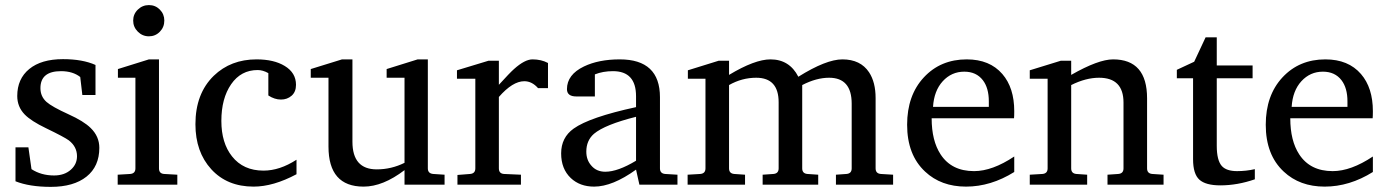

<svg xmlns="http://www.w3.org/2000/svg" viewBox="-20 -727 5462 756"><path d="M371.1 -145Q371.1 -71.8 320.6 -31.5Q270 8.8 180.2 8.8Q96.2 8.8 41 -13.2V-147H91.8L104 -61Q142.1 -36.1 192.9 -36.1Q233.9 -36.1 259.3 -59.1Q283.2 -80.6 283.2 -111.8Q283.2 -149.4 251 -174.3Q233.9 -187 161.1 -222.2Q102.1 -250.5 77.1 -276.4Q47.9 -306.6 47.9 -349.1Q47.9 -416.5 95.2 -455.3Q142.6 -494.1 228 -494.1Q305.2 -494.1 356 -471.2V-353H304.2L295.9 -423.8Q266.6 -446.8 220.2 -446.8Q139.2 -446.8 139.2 -379.9Q139.2 -347.2 163.1 -325.7Q184.6 -306.6 250 -276.9Q309.6 -250 336.9 -223.1Q371.1 -189.9 371.1 -145Z M627 -646Q627 -620.1 609.4 -602.1Q591.8 -584 566.4 -584Q541 -584 522.7 -602.3Q504.4 -620.6 504.4 -646Q504.4 -671.4 522.7 -689.2Q541 -707 566.4 -707Q591.8 -707 609.4 -689.2Q627 -671.4 627 -646ZM678.2 0H443.4V-39.1L492.2 -42Q513.2 -43.5 513.2 -64V-420.9H444.3V-455.1L566.4 -493.2H606V-64Q606 -43 627 -42L678.2 -39.1Z M1147.5 -41Q1056.2 7.8 978.5 7.8Q874.5 7.8 812 -60.5Q749.5 -128.9 749.5 -237.8Q749.5 -358.4 821.8 -428.7Q888.7 -493.2 990.2 -493.2Q1058.6 -493.2 1101.1 -467.3Q1145.5 -440.4 1145.5 -393.1Q1145.5 -365.2 1128.2 -350.1Q1110.8 -335 1086.4 -335Q1061 -335 1036.6 -351.1V-439Q1015.1 -451.2 994.6 -451.2Q928.7 -451.2 890.1 -395.3Q851.6 -339.4 851.6 -251Q851.6 -164.1 893.6 -111.3Q938 -55.2 1017.6 -55.2Q1081.5 -55.2 1147.5 -98.1Z M1730.5 0H1572.8V-57.1Q1487.8 7.8 1411.6 7.8Q1273.4 7.8 1273.4 -149.9V-420.9H1203.6V-455.1L1326.7 -493.2H1367.7V-168.9Q1367.7 -60.1 1463.4 -60.1Q1521 -60.1 1572.8 -85.9V-420.9H1502.4V-455.1L1624.5 -493.2H1664.6V-64Q1664.6 -43.5 1686.5 -42L1730.5 -39.1Z M2137.7 -379.9H2098.6Q2074.7 -407.2 2044.4 -407.2Q1998.5 -407.2 1944.3 -345.2V-64Q1944.3 -43 1965.3 -42L2031.2 -39.1V0H1781.2V-38.1L1830.6 -42Q1851.6 -43.5 1851.6 -64V-417H1779.3V-450.2L1903.3 -487.8H1944.3V-393.1Q1987.3 -440.4 2003.9 -455.1Q2046.4 -493.2 2076.7 -493.2Q2111.3 -493.2 2137.7 -479Z M2647.5 0H2497.6L2484.4 -59.1Q2391.6 7.8 2319.3 7.8Q2263.2 7.8 2227.5 -25.9Q2189.5 -62 2189.5 -123Q2189.5 -185.5 2238.8 -220.7Q2301.8 -265.6 2484.4 -305.2V-348.1Q2484.4 -446.8 2393.6 -446.8Q2354 -446.8 2322.3 -434.1V-347.2H2249.5Q2212.4 -347.2 2212.4 -376Q2212.4 -433.1 2279.3 -465.3Q2337.4 -493.2 2420.4 -493.2Q2578.6 -493.2 2578.6 -344.2V-64Q2578.6 -43.5 2599.6 -42L2647.5 -39.1ZM2484.4 -94.2V-267.1Q2361.8 -236.3 2318.8 -200.2Q2288.6 -173.8 2288.6 -129.9Q2288.6 -97.2 2308.1 -75.2Q2328.6 -50.8 2363.3 -50.8Q2412.6 -50.8 2484.4 -94.2Z M3496.6 0H3271.5V-39.1L3312.5 -42Q3333.5 -43.5 3333.5 -64V-318.8Q3333.5 -420.9 3244.6 -420.9Q3194.3 -420.9 3138.7 -392.1V-64Q3138.7 -43.5 3159.7 -42L3201.7 -39.1V0H2982.9V-39.1L3024.9 -42Q3045.9 -43.5 3045.9 -64V-324.2Q3045.9 -420.9 2957.5 -420.9Q2901.4 -420.9 2850.6 -392.1V-64Q2850.6 -43.5 2871.6 -42L2913.6 -39.1V0H2687.5V-39.1L2736.8 -42Q2757.8 -43.5 2757.8 -64V-417H2688.5V-450.2L2809.6 -487.8H2850.6V-432.1Q2952.1 -493.2 3013.7 -493.2Q3088.4 -493.2 3123.5 -424.8Q3232.9 -493.2 3296.9 -493.2Q3368.2 -493.2 3401.9 -442.4Q3427.7 -403.3 3427.7 -340.8V-64Q3427.7 -43.5 3448.7 -42L3496.6 -39.1Z M3973.6 -49.8Q3881.3 7.8 3783.7 7.8Q3685.5 7.8 3622.6 -51.3Q3551.8 -117.2 3551.8 -235.8Q3551.8 -351.6 3617.7 -422.4Q3683.6 -493.2 3786.6 -493.2Q3877 -493.2 3926.8 -435.5Q3973.6 -381.3 3973.6 -289.1Q3973.6 -270 3972.7 -261.2H3648.4Q3648.4 -172.9 3683.6 -119.1Q3726.6 -53.2 3815.4 -53.2Q3887.2 -53.2 3973.6 -110.8ZM3873.5 -306.2V-328.1Q3873.5 -380.4 3850.1 -411.1Q3824.2 -444.8 3776.9 -444.8Q3726.6 -444.8 3692.1 -407.2Q3657.7 -369.6 3653.8 -306.2Z M4561.5 0H4340.8V-39.1L4382.8 -42Q4403.8 -43.5 4403.8 -64V-323.2Q4403.8 -420.9 4307.6 -420.9Q4255.4 -420.9 4197.8 -392.1V-64Q4197.8 -43.5 4218.8 -42L4260.7 -39.1V0H4034.7V-39.1L4084 -42Q4105 -43.5 4105 -64V-417H4034.7V-450.2L4156.7 -487.8H4197.8V-432.1Q4304.7 -493.2 4362.8 -493.2Q4496.6 -493.2 4496.6 -339.8V-64Q4496.6 -43.5 4517.6 -42L4561.5 -39.1Z M4920.9 -21Q4852.1 2.9 4785.2 2.9Q4727.5 2.9 4702.6 -19.5Q4677.7 -42 4677.7 -100.1V-418.9H4613.8V-452.1L4682.1 -483.9L4727.1 -580.1H4771V-469.2H4912.1V-418.9H4771V-152.8Q4771 -95.7 4791 -73.2Q4809.1 -53.2 4851.1 -53.2Q4887.2 -53.2 4920.9 -61Z M5385.7 -49.8Q5293.5 7.8 5195.8 7.8Q5097.7 7.8 5034.7 -51.3Q4963.9 -117.2 4963.9 -235.8Q4963.9 -351.6 5029.8 -422.4Q5095.7 -493.2 5198.7 -493.2Q5289.1 -493.2 5338.9 -435.5Q5385.7 -381.3 5385.7 -289.1Q5385.7 -270 5384.8 -261.2H5060.5Q5060.5 -172.9 5095.7 -119.1Q5138.7 -53.2 5227.5 -53.2Q5299.3 -53.2 5385.7 -110.8ZM5285.6 -306.2V-328.1Q5285.6 -380.4 5262.2 -411.1Q5236.3 -444.8 5189 -444.8Q5138.7 -444.8 5104.2 -407.2Q5069.8 -369.6 5065.9 -306.2Z"/></svg>

Font: Ezra SIL
Style: Regular
Weight: 400
Designer: Development by SIL's NRSI team. OpenType tables by Ralph Hancock ( hancock@dircon.co.uk )
Foundry: SIL International, Version 2.51: 2007
Version: Version 2.51, 2007